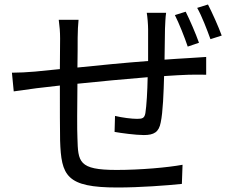

<svg xmlns="http://www.w3.org/2000/svg" viewBox="-20 -808 1040 853"><path d="M864 -618C850 -658 823 -720 805 -756L757 -741C776 -703 800 -643 814 -601ZM632 -751C635 -734 638 -699 638 -677C638 -635 638 -584 638 -537C533 -529 420 -518 324 -508C325 -560 325 -608 325 -640C325 -671 327 -698 329 -720H241C245 -690 247 -667 247 -637L246 -501C199 -496 160 -492 136 -490C101 -487 64 -485 33 -485L41 -402C69 -406 111 -412 142 -416C167 -419 203 -423 246 -428C246 -330 246 -226 247 -184C252 -27 274 25 502 25C601 25 722 16 788 9L791 -76C727 -64 605 -53 498 -53C328 -53 327 -89 324 -195C322 -233 323 -335 324 -436C421 -446 536 -457 636 -465C635 -403 631 -338 626 -306C622 -283 613 -280 589 -280C566 -280 524 -285 491 -293L489 -222C516 -217 583 -208 619 -208C664 -208 686 -221 694 -264C704 -310 707 -399 709 -470C752 -473 790 -475 819 -476C843 -476 881 -477 896 -476V-555C873 -553 844 -552 819 -550C787 -548 750 -546 711 -543C712 -586 712 -635 713 -680C714 -701 715 -734 718 -751ZM856 -773C877 -736 899 -678 915 -634L965 -650C950 -691 923 -751 904 -788Z"/></svg>

Font: Noto Sans Japanese Regular
Style: Regular
Weight: 400
Designer: Ryoko NISHIZUKA (kana & ideographs); Paul D. Hunt (Latin, Greek & Cyrillic); Wenlong ZHANG (bopomofo); Sandoll Communica
Foundry: Adobe Systems Incorporated
Version: Version 1.000;PS 1;hotconv 1.0.78;makeotf.lib2.5.61930